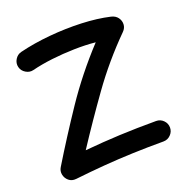

<svg xmlns="http://www.w3.org/2000/svg" viewBox="-131 -828 952 982"><g transform="rotate(-20 344.5 -337.0)"><path d="M36.1 -606.9Q30.8 -628.9 43 -648.9Q55.2 -668.9 77.1 -674.3Q154.3 -693.4 242.4 -701.4Q330.6 -709.5 416 -706.1Q501.5 -702.6 569.3 -687Q593.3 -681.6 605.5 -665Q617.7 -648.4 616.9 -628.4Q616.2 -608.4 600.6 -592.8Q483.9 -476.1 391.4 -346.7Q298.8 -217.3 214.8 -88.9Q314 -98.1 405.5 -102.3Q497.1 -106.4 604 -106.4Q627 -106.4 643.3 -90.1Q659.7 -73.7 659.7 -50.8Q659.7 -28.3 643.3 -11.7Q627 4.9 604 4.9Q514.2 4.9 434.8 7.8Q355.5 10.7 278.3 16.8Q201.2 22.9 118.7 32.2Q94.7 34.7 78.6 21Q62.5 7.3 58.3 -13.2Q54.2 -33.7 65.4 -51.8Q147 -186 239.5 -323.7Q332 -461.4 451.7 -590.3Q397 -595.7 335.4 -594.2Q273.9 -592.8 213.9 -585.7Q153.8 -578.6 103.5 -565.9Q82 -560.5 61.8 -572.8Q41.5 -585 36.1 -606.9Z"/></g></svg>

Font: Mikhak-FD SemiBold
Style: Regular
Weight: 600
Designer: Amin Abedi
Version: Version 3.2